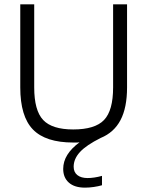

<svg xmlns="http://www.w3.org/2000/svg" viewBox="-20 -647 677 881"><path d="M499 -246V-627H563V-246Q563 -153 533 -96Q503 -39 442 -14Q376 19 347 50.5Q318 82 318 118Q318 143 335 156.5Q352 170 382 170Q396 170 413 167.5Q430 165 448 160V203Q431 208 410 211Q389 214 370 214Q322 214 296 191Q270 168 270 128Q270 94 289 63.5Q308 33 345 6Q340 7 334 7Q328 7 316 7Q189 7 131 -53Q73 -113 73 -246V-627H137V-246Q137 -140 178 -96.5Q219 -53 316 -53Q416 -53 457.5 -96.5Q499 -140 499 -246Z"/></svg>

Font: Blinker Light
Style: Regular
Weight: 300
Designer: Juergen Huber
Foundry: supertype
Version: Version 1.017;hotconv 1.0.117;makeotfexe 2.5.65602